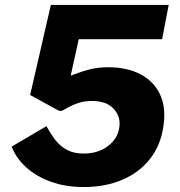

<svg xmlns="http://www.w3.org/2000/svg" viewBox="-20 -743 724 774"><path d="M317 11Q244.5 11 185.5 -10.2Q126.5 -31.5 85.8 -68.2Q45 -105 27 -152L167.5 -234.5Q183.5 -204 202.8 -179Q222 -154 249.5 -139Q277 -124 317.5 -124Q375.5 -124 415.2 -154.2Q455 -184.5 461 -230Q467.5 -273 438.2 -304.5Q409 -336 350.5 -336Q323 -336 297.8 -328.5Q272.5 -321 235.5 -299Q226 -295.5 222.8 -295.5Q219.5 -295.5 211 -300L101.5 -360L185 -723H660L633.5 -585H297.5L265 -438Q308.5 -455 342.5 -463.5Q376.5 -472 416.5 -472Q491 -472 545 -444.2Q599 -416.5 624.5 -363.8Q650 -311 639 -236Q628.5 -159 585.8 -103.8Q543 -48.5 474.2 -18.8Q405.5 11 317 11Z"/></svg>

Font: Public Sans ExtraBold
Style: Italic
Weight: 800
Italic angle: -8°
Designer: The Public Sans project authors (U.S. Web Design System). Libre Franklin designed by Pablo Impallari and Rodrigo Fuenzal
Version: Version 1.007; ttfautohint (v1.8.1) -l 8 -r 50 -G 200 -x 14 